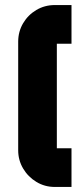

<svg xmlns="http://www.w3.org/2000/svg" viewBox="-20 -740 334 760"><path d="M197 0Q157 0 124 -20Q91 -40 71.5 -73Q52 -106 52 -145V-575Q52 -615 71.5 -648Q91 -681 124 -700.5Q157 -720 197 -720H263V-567H205Q205 -567 205 -567Q205 -567 205 -567V-153Q205 -153 205 -153Q205 -153 205 -153H263V0H197Z"/></svg>

Font: Orbitron Black
Style: Regular
Weight: 900
Designer: Matt McInerney
Foundry: The League of Moveable Type
Version: Version 2.001